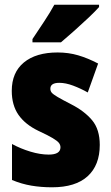

<svg xmlns="http://www.w3.org/2000/svg" viewBox="-20 -786 472 816"><path d="M404 -170Q404 -84 352.5 -37Q301 10 201 10Q155 10 113.5 3Q72 -4 31 -21V-174Q68 -154 109.5 -141.5Q151 -129 187 -129Q237 -129 237 -160Q237 -170 230.5 -178.5Q224 -187 204 -199Q184 -211 143 -230Q87 -257 58.5 -298Q30 -339 30 -400Q30 -478 81.5 -520.5Q133 -563 225 -563Q271 -563 312 -551Q353 -539 397 -516L353 -393Q323 -410 291 -422Q259 -434 232 -434Q194 -434 194 -409Q194 -399 200 -392Q206 -385 224.5 -374Q243 -363 282 -343Q339 -314 371.5 -275Q404 -236 404 -170ZM401 -756Q385 -738 356.5 -711Q328 -684 296.5 -656Q265 -628 239 -606H118V-620Q142 -656 167.5 -694.5Q193 -733 211 -766H401Z"/></svg>

Font: Noto Sans Ethiopic Condensed Black
Style: Regular
Weight: 900
Width: 3
Designer: Monotype Design Team
Foundry: Monotype Imaging Inc.
Version: Version 2.102; ttfautohint (v1.8.4.7-5d5b)